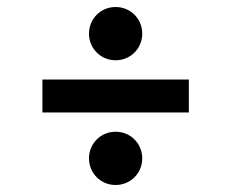

<svg xmlns="http://www.w3.org/2000/svg" viewBox="-20 -624 660 548"><path d="M101 -303H519V-397H101ZM234 -172C234 -130 267 -96 310 -96C353 -96 386 -130 386 -172C386 -214 353 -248 310 -248C267 -248 234 -214 234 -172ZM234 -528C234 -486 267 -452 310 -452C353 -452 386 -486 386 -528C386 -570 353 -604 310 -604C267 -604 234 -570 234 -528Z"/></svg>

Font: Meta Space Medium
Style: Regular
Weight: 500
Designer: Meta Pool / Florian Karsten
Foundry: Meta Pool / Florian Karsten
Version: Version 2.000;Glyphs 3.1.1 (3137)